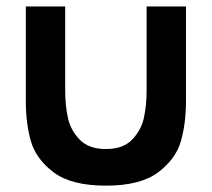

<svg xmlns="http://www.w3.org/2000/svg" viewBox="-20 -560 656 595"><path d="M60 -540H182V-279.8Q182 -233 190.5 -194.7Q198.9 -156.3 227 -127.2Q255 -98.2 308.2 -98.2Q361.3 -98.2 389.4 -127.2Q417.4 -156.3 425.9 -194.7Q434.3 -233 434.3 -279.8V-540H556.3V-246.8Q556.3 -177.3 540.5 -122.2Q524.7 -67.1 470 -25.9Q415.3 15.3 308.2 15.3Q201 15.3 146.3 -25.9Q91.7 -67.1 75.8 -122.2Q60 -177.3 60 -246.8Z"/></svg>

Font: Tap Sans
Style: Regular
Weight: 400
Designer: Tap Payments
Foundry: Tap Payments
Version: Version 1.001;Glyphs 3.1.2 (3151)